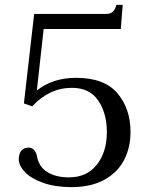

<svg xmlns="http://www.w3.org/2000/svg" viewBox="-20 -757 621 787"><path d="M57 -104Q57 -128 68 -140Q79 -152 96 -152Q111 -152 119.5 -142.5Q128 -133 131 -119Q139 -73 174 -51.5Q209 -30 263 -30Q336 -30 377 -82Q418 -134 418 -216Q418 -293 382.5 -345Q347 -397 275 -397Q182 -397 112 -321L78 -333L120 -700H416Q432 -700 442 -708.5Q452 -717 457 -737H483L475 -638H159L131 -386Q196 -438 292 -438Q408 -438 461.5 -374.5Q515 -311 515 -216Q515 -152 488.5 -101Q462 -50 407.5 -20Q353 10 273 10Q206 10 157 -7.5Q108 -25 82.5 -51.5Q57 -78 57 -104Z"/></svg>

Font: TavirajRegular
Style: Regular
Weight: 400
Designer: Katatrad Team
Foundry: CadsonDemak
Version: Version 1.001